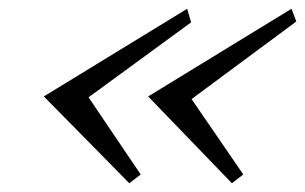

<svg xmlns="http://www.w3.org/2000/svg" viewBox="-20 -420 696 438"><path d="M656 -371 417 -194 535 -22 509 -2 318 -200 645 -400ZM416 -369 182 -198 301 -22 275 -2 80 -200 407 -400Z"/></svg>

Font: DG Didot
Style: Bold Italic
Weight: 700
Designer: David Gatwood, Takis Katsoulidis, and George D. Matthiopoulos
Foundry: David Gatwood
Version: Version 1.0